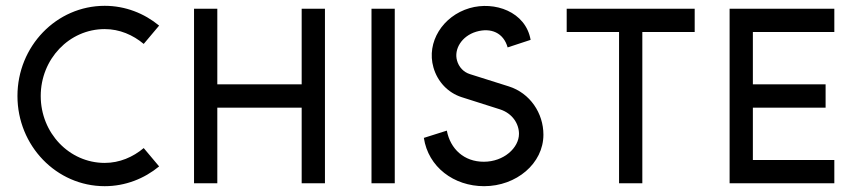

<svg xmlns="http://www.w3.org/2000/svg" viewBox="-20 -630 2948 660"><path d="M474 -121C437 -90 391 -70 340 -70C218 -70 120 -173 120 -300C120 -427 218 -530 340 -530C391 -530 437 -510 474 -479L527 -542C476 -584 411 -610 340 -610C174 -610 40 -471 40 -300C40 -129 174 10 340 10C411 10 476 -16 527 -58L474 -121Z M647 0H727V-260H1017V0H1097V-600H1017V-340H727V-600H647Z M1257 0H1337V-600H1257Z M1644 10C1755 10 1848 -68 1848 -167C1848 -241 1802 -310 1729 -333L1596 -375C1573 -382 1557 -400 1551 -422C1540 -461 1567 -506 1617 -521C1668 -536 1711 -517 1725 -467L1804 -493C1787 -590 1680 -627 1594 -602C1502 -575 1445 -485 1470 -398C1484 -349 1520 -311 1567 -296L1699 -254C1742 -240 1764 -204 1764 -170C1764 -122 1712 -74 1643 -74C1575 -74 1528 -118 1516 -181L1437 -156C1452 -56 1540 10 1644 10Z M1928 -520H2108V0H2188V-520H2368V-600H1928Z M2488 0H2848V-80H2568V-260H2818V-340H2568V-520H2848V-600H2488Z"/></svg>

Font: Gauge
Style: Regular
Weight: 400
Designer: Daniel Pimley
Foundry: Daniel Pimley
Version: Version 1.004;PS 001.001;hotconv 1.0.56